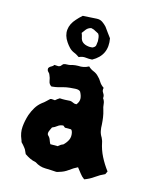

<svg xmlns="http://www.w3.org/2000/svg" viewBox="-113 -813 755 915"><g transform="rotate(15 264.5 -355.5)"><path d="M335 -659Q350 -578 279 -539Q263 -538 247 -540Q231 -542 214 -534Q208 -538 201.5 -542Q195 -546 187 -549Q173 -555 163 -565.5Q153 -576 145 -588Q125 -617 128 -646.5Q131 -676 155 -702Q166 -715 182 -729Q200 -730 217 -731Q234 -732 250 -733Q266 -734 278 -726Q290 -718 300 -707Q310 -692 318 -682Q326 -672 335 -659ZM283 -631Q282 -639 281.5 -648Q281 -657 275 -666Q271 -668 266 -671Q261 -674 256 -676Q252 -679 246 -680.5Q240 -682 236 -683Q221 -679 213 -669Q205 -659 198 -649Q200 -644 201.5 -639.5Q203 -635 204 -630Q207 -613 218 -605Q229 -597 245 -595Q250 -594 255.5 -594.5Q261 -595 265 -595Q279 -601 280.5 -610.5Q282 -620 283 -631ZM488 -43Q486 -39 484.5 -35.5Q483 -32 481 -28Q458 -18 436.5 -2.5Q415 13 390 22Q376 12 367 -0.5Q358 -13 347 -26Q328 -17 308 -2Q289 12 267 18Q257 22 252 22Q225 20 197.5 19.5Q170 19 146 3Q130 0 116.5 -6.5Q103 -13 90 -22Q86 -29 83.5 -36Q81 -43 76 -49Q67 -61 56 -72Q55 -76 54 -79Q53 -82 52 -84Q39 -114 41.5 -144Q44 -174 54 -205Q61 -225 72.5 -244Q84 -263 102 -277Q111 -283 119 -291Q127 -299 135 -306Q140 -308 146 -307Q152 -306 158 -306Q162 -310 167 -313.5Q172 -317 178 -321Q190 -320 203.5 -320.5Q217 -321 229 -322Q238 -321 245 -317Q252 -313 262 -314Q274 -329 273.5 -344Q273 -359 263 -377Q256 -385 238 -384Q220 -383 212 -382Q193 -380 181 -376.5Q169 -373 157 -370Q145 -367 125 -365Q112 -372 109.5 -388Q107 -404 102 -414Q100 -422 93 -428Q86 -434 87 -445Q91 -453 99.5 -457Q108 -461 112 -468L132 -467Q140 -468 144 -473.5Q148 -479 153 -483Q159 -485 161 -485Q170 -485 178.5 -486Q187 -487 195 -490Q210 -493 223 -493Q236 -492 248.5 -494.5Q261 -497 274 -504Q285 -493 300 -487Q315 -481 325 -470Q336 -460 343.5 -447Q351 -434 367 -423Q363 -410 371 -399Q379 -388 377 -375Q386 -363 387 -348.5Q388 -334 393 -320Q398 -304 400.5 -286.5Q403 -269 404 -252Q404 -236 407 -221Q410 -206 419 -192Q421 -187 423.5 -181.5Q426 -176 427 -170Q434 -135 450 -103.5Q466 -72 488 -43ZM276 -177Q275 -179 274 -183.5Q273 -188 268 -192H238Q232 -196 228 -200Q212 -199 201.5 -190.5Q191 -182 178 -177Q176 -172 173 -166.5Q170 -161 168 -155Q164 -142 170 -136Q179 -128 182.5 -117.5Q186 -107 191 -98H227Q239 -109 251 -113Q265 -126 272.5 -141.5Q280 -157 276 -177Z"/></g></svg>

Font: Darumadrop One
Style: Regular
Weight: 400
Version: Version 1.000